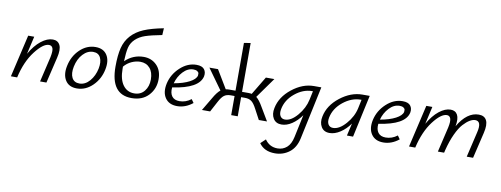

<svg xmlns="http://www.w3.org/2000/svg" viewBox="-75 -1138 4826 1848"><g transform="rotate(10 2338.0 -213.5)"><path d="M369 -419Q419 -419 439 -377.5Q459 -336 439 -253L379 0H317L375 -247Q388 -310 378.5 -335.5Q369 -361 341 -361Q284 -361 206.5 -260Q129 -159 93 0H32L128 -414H187L147 -240Q196 -326 255 -372.5Q314 -419 369 -419Z M676 5Q598 5 563.5 -50.5Q529 -106 547 -192Q567 -290 634 -354.5Q701 -419 787 -419Q864 -419 899 -365Q934 -311 916 -223Q897 -127 829.5 -61Q762 5 676 5ZM692 -46Q749 -46 792.5 -96.5Q836 -147 851 -220Q864 -286 844 -327.5Q824 -369 772 -369Q717 -369 672.5 -321.5Q628 -274 612 -197Q598 -128 619.5 -87Q641 -46 692 -46Z M1260 -406Q1336 -406 1386.5 -355.5Q1437 -305 1437 -218Q1437 -125 1376.5 -60Q1316 5 1211 5Q1007 5 1007 -267Q1007 -378 1025 -450Q1043 -522 1090 -574Q1137 -626 1210 -657Q1283 -688 1402 -711L1398 -644Q1293 -624 1236.5 -605Q1180 -586 1142.5 -550Q1105 -514 1093.5 -466Q1082 -418 1079 -332Q1156 -406 1260 -406ZM1228 -44Q1292 -44 1328 -90Q1364 -136 1364 -203Q1364 -274 1329 -314Q1294 -354 1235 -354Q1194 -354 1151.5 -335Q1109 -316 1078 -279V-257Q1078 -155 1118.5 -99.5Q1159 -44 1228 -44Z M1773 -419Q1828 -419 1849.5 -391Q1871 -363 1863 -322Q1836 -201 1579 -164Q1573 -109 1596.5 -77.5Q1620 -46 1671 -46Q1732 -46 1784 -86L1808 -52Q1737 5 1656 5Q1577 5 1539.5 -49.5Q1502 -104 1521 -192Q1542 -285 1614.5 -352Q1687 -419 1773 -419ZM1804 -319Q1805 -328 1804.5 -339.5Q1804 -351 1790 -360.5Q1776 -370 1752 -370Q1696 -370 1650.5 -321.5Q1605 -273 1587 -206Q1679 -222 1737 -252.5Q1795 -283 1804 -319Z M2459 -128 2535 0H2455L2401 -101Q2375 -151 2350.5 -169Q2326 -187 2288 -187H2249V0H2185V-187H2146Q2108 -187 2083.5 -169Q2059 -151 2033 -101L1979 0H1899L1975 -128Q2010 -190 2042 -215L1899 -414H1983L2090 -236Q2106 -239 2124 -239H2185V-706L2249 -716V-239H2310Q2329 -239 2344 -236L2451 -414H2534L2392 -215Q2424 -190 2459 -128Z M2921 -414H2993L2883 104Q2863 197 2802 243Q2741 289 2662 289Q2557 289 2507 217L2555 172Q2600 238 2679 238Q2731 238 2769 205Q2807 172 2822 101L2869 -120Q2829 -63 2778 -29Q2727 5 2676 5Q2621 5 2595.5 -37Q2570 -79 2583 -140Q2605 -251 2708 -332.5Q2811 -414 2921 -414ZM2701 -48Q2761 -48 2822.5 -120.5Q2884 -193 2902 -278L2920 -363H2913Q2824 -363 2744.5 -297.5Q2665 -232 2648 -140Q2640 -97 2655 -72.5Q2670 -48 2701 -48Z M3395 -414H3466L3376 0H3316L3344 -122Q3303 -64 3250 -29.5Q3197 5 3146 5Q3090 5 3064.5 -37.5Q3039 -80 3052 -140Q3074 -251 3178.5 -332.5Q3283 -414 3395 -414ZM3171 -49Q3232 -49 3295.5 -121.5Q3359 -194 3377 -278L3395 -363H3388Q3298 -363 3216.5 -297.5Q3135 -232 3117 -140Q3109 -98 3124 -73.5Q3139 -49 3171 -49Z M3788 -419Q3843 -419 3864.5 -391Q3886 -363 3878 -322Q3851 -201 3594 -164Q3588 -109 3611.5 -77.5Q3635 -46 3686 -46Q3747 -46 3799 -86L3823 -52Q3752 5 3671 5Q3592 5 3554.5 -49.5Q3517 -104 3536 -192Q3557 -285 3629.5 -352Q3702 -419 3788 -419ZM3819 -319Q3820 -328 3819.5 -339.5Q3819 -351 3805 -360.5Q3791 -370 3767 -370Q3711 -370 3665.5 -321.5Q3620 -273 3602 -206Q3694 -222 3752 -252.5Q3810 -283 3819 -319Z M4532 -419Q4588 -419 4608.5 -377.5Q4629 -336 4609 -253L4549 0H4487L4545 -247Q4573 -361 4507 -361Q4483 -361 4454 -344Q4425 -327 4392 -291Q4359 -255 4327 -186Q4295 -117 4272 -26L4266 0H4205L4263 -247Q4276 -308 4266.5 -334.5Q4257 -361 4230 -361Q4173 -361 4097 -261Q4021 -161 3984 -1V0H3923L4019 -414H4078L4039 -242Q4087 -327 4145 -373Q4203 -419 4257 -419Q4304 -419 4324 -382Q4344 -345 4330 -270Q4417 -419 4532 -419Z"/></g></svg>

Font: EauTestInfant
Style: Italic
Weight: 400
Italic angle: -12°
Designer: Christian Thalmann (Catharsis Fonts)
Version: Version 0.001;PS 000.001;hotconv 1.0.88;makeotf.lib2.5.64775